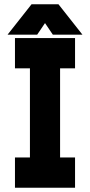

<svg xmlns="http://www.w3.org/2000/svg" viewBox="-20 -878 421 898"><path d="M50 0V-141.5H120V-558.5H50V-700H331V-558.5H261V-141.5H331V0ZM127.5 -858H253.5L365.5 -716H227L190.5 -770L154 -716H15.5Z"/></svg>

Font: Tourney Condensed Black
Style: Regular
Weight: 900
Width: 3
Designer: Tyler Finck
Foundry: Etcetera Type Co
Version: Version 1.010; ttfautohint (v1.8.3)